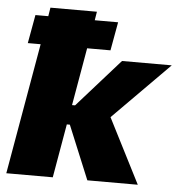

<svg xmlns="http://www.w3.org/2000/svg" viewBox="-52 -769 772 819"><g transform="rotate(5 334.0 -360.0)"><path d="M204 0 244 -230H257L352 0H568L427 -277L668 -520H455L272 -314H259L302 -561H402L424 -683H324L330 -720H131L125 -683H70L48 -561H103L5 0Z"/></g></svg>

Font: Fixel Display Black
Style: Italic
Weight: 900
Italic angle: -10°
Designer: AlfaBravo + MacPaw
Foundry: Kyrylo Tkachov, Marchela Mozhyna, Serhii Makarenko, Maria Weinstein, Zakhar Kryvoshyya
Version: Version 1.210;Glyphs 3.2 (3217)